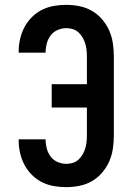

<svg xmlns="http://www.w3.org/2000/svg" viewBox="-20 -763 540 791"><path d="M253 8Q227 8 201.5 3.5Q176 -1 153 -12.5Q130 -24 111.5 -42.5Q93 -61 81 -83.5Q69 -106 63 -131.5Q57 -157 57 -183V-189H168V-186Q168 -168 173 -150Q178 -132 189 -117.5Q200 -103 217.5 -95.5Q235 -88 253 -88Q267 -88 280 -92Q293 -96 303 -105Q313 -114 320 -126Q327 -138 331 -151Q335 -164 336.5 -177.5Q338 -191 338 -205V-320H193V-416H338V-530Q338 -544 336.5 -557.5Q335 -571 331 -584Q327 -597 320 -609Q313 -621 303 -630Q293 -639 280 -643Q267 -647 253 -647Q235 -647 217.5 -639.5Q200 -632 189 -617.5Q178 -603 173 -585Q168 -567 168 -549V-546H57V-552Q57 -578 63 -603.5Q69 -629 81 -651.5Q93 -674 111.5 -692.5Q130 -711 153 -722.5Q176 -734 201.5 -738.5Q227 -743 253 -743Q280 -743 307.5 -737.5Q335 -732 358.5 -718.5Q382 -705 400.5 -683.5Q419 -662 430 -637Q441 -612 445 -584.5Q449 -557 449 -530V-205Q449 -178 445 -150.5Q441 -123 430 -98Q419 -73 400.5 -51.5Q382 -30 358.5 -16.5Q335 -3 307.5 2.5Q280 8 253 8Z"/></svg>

Font: Iosevka Fixed
Style: Bold
Weight: 700
Monospace: yes
Designer: Belleve Invis
Foundry: Belleve Invis
Version: Version 32.3.0